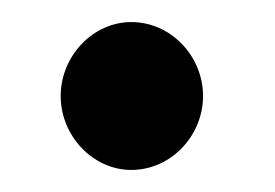

<svg xmlns="http://www.w3.org/2000/svg" viewBox="-20 -389 249 174"><path d="M35 -302C35 -266 64 -235 99 -235C135 -235 164 -266 164 -302C164 -338 135 -369 99 -369C64 -369 35 -338 35 -302Z"/></svg>

Font: Ampere
Style: Cnd
Weight: 400
Version: Version 1